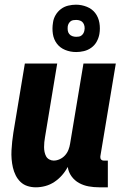

<svg xmlns="http://www.w3.org/2000/svg" viewBox="-20 -791 540 819"><path d="M133 8Q114 8 97 2.5Q80 -3 67.5 -15Q55 -27 47 -43Q39 -59 35 -76.5Q31 -94 29.5 -112.5Q28 -131 29 -149.5Q30 -168 32 -187Q34 -206 37 -225L86 -520H224L172 -206Q170 -195 169 -184.5Q168 -174 168 -163.5Q168 -153 170 -143Q172 -133 176.5 -124.5Q181 -116 190 -111Q199 -106 209 -106Q222 -106 235 -112Q248 -118 257.5 -128.5Q267 -139 272 -152Q277 -165 279 -178L336 -520H474L408 -124Q407 -116 411 -111Q415 -106 423 -106H440V8H404Q380 8 358 4Q336 0 317 -10.5Q298 -21 285 -39Q272 -57 269 -79Q259 -60 244.5 -43.5Q230 -27 212 -15Q194 -3 173.5 2.5Q153 8 133 8ZM305 -569Q280 -569 258 -578Q236 -587 222.5 -605Q209 -623 205.5 -646.5Q202 -670 206 -694Q208 -711 217 -726.5Q226 -742 240 -752.5Q254 -763 271 -767Q288 -771 304 -771Q328 -771 350.5 -762Q373 -753 386.5 -735Q400 -717 404 -693.5Q408 -670 404 -646Q401 -629 392.5 -613.5Q384 -598 369.5 -587.5Q355 -577 338 -573Q321 -569 305 -569ZM305 -634Q311 -634 317 -635Q323 -636 328 -640Q333 -644 336 -649.5Q339 -655 340 -661Q342 -670 340.5 -678.5Q339 -687 334.5 -693.5Q330 -700 322 -703Q314 -706 305 -706Q299 -706 292.5 -705Q286 -704 281 -700Q276 -696 273 -690.5Q270 -685 269 -679Q268 -670 269 -661.5Q270 -653 275 -646.5Q280 -640 288 -637Q296 -634 305 -634Z"/></svg>

Font: Iosevka Curly Heavy
Style: Italic
Weight: 900
Italic angle: -9°
Monospace: yes
Designer: Belleve Invis
Foundry: Belleve Invis
Version: Version 22.1.2; ttfautohint (v1.8.4)